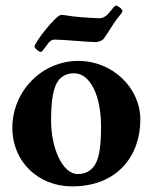

<svg xmlns="http://www.w3.org/2000/svg" viewBox="-20 -650 543 684"><path d="M125 -465C130 -465 136 -475 152 -496C158 -504 165 -509 175 -509C202 -509 298 -500 320 -500C328 -500 343 -503 351 -514C364 -532 379 -558 394 -579C407 -596 416 -605 416 -611C416 -618 400 -630 393 -630C388 -630 383 -621 369 -605C359 -592 346 -585 334 -585C321 -585 296 -587 266 -589C226 -592 213 -597 198 -597C180 -597 103 -499 103 -484C103 -478 119 -465 125 -465ZM237 14C398 14 480 -95 480 -224C480 -336 382 -433 259 -433C127 -433 24 -323 24 -195C24 -73 117 14 237 14ZM257 -30C202 -30 162 -124 162 -220C162 -292 169 -342 192 -368C206 -382 222 -389 244 -389C302 -389 340 -308 340 -200C340 -138 335 -91 319 -64C305 -41 284 -30 257 -30Z"/></svg>

Font: EB Garamond
Style: Bold
Weight: 700
Designer: Georg Duffner and Octavio Pardo
Foundry: Georg Duffner
Version: Version 1.000;PS 001.000;hotconv 1.0.88;makeotf.lib2.5.64775